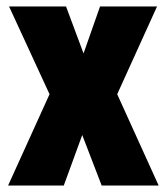

<svg xmlns="http://www.w3.org/2000/svg" viewBox="-20 -573 515 593"><path d="M133 -282 8 -553H184L238 -408L289 -553H465L342 -282L470 0H294L234 -156L177 0H5Z"/></svg>

Font: Noto Sans Gurmukhi UI ExtraCondensed Black
Style: Regular
Weight: 900
Width: 2
Designer: Jelle Bosma - Monotype Design Team
Foundry: Monotype Imaging Inc.
Version: Version 2.004; ttfautohint (v1.8.4.7-5d5b)